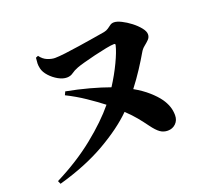

<svg xmlns="http://www.w3.org/2000/svg" viewBox="-130 -925 1261 1135"><g transform="rotate(-20 500.0 -357.5)"><path d="M185.1 -712.9 200.2 -719.2Q218.8 -693.4 244.6 -683.1Q270.5 -672.9 291 -672.9Q314 -672.9 356.2 -678Q398.4 -683.1 447.5 -690.7Q496.6 -698.2 541.5 -705.6Q586.4 -712.9 615.2 -717.8Q631.8 -721.2 643.1 -729.2Q654.3 -737.3 664.6 -744.6Q674.8 -752 689 -752Q707.5 -752 735.1 -738.3Q762.7 -724.6 790.3 -703.4Q817.9 -682.1 836.4 -658.9Q855 -635.7 855 -617.2Q855 -598.6 842 -585.4Q829.1 -572.3 812.7 -559.3Q796.4 -546.4 786.1 -527.8Q762.7 -487.3 731.2 -439Q699.7 -390.6 662.1 -341.8Q712.4 -313.5 748.8 -281.2Q785.2 -249 806.2 -219.2Q823.2 -194.8 832.5 -168.5Q841.8 -142.1 841.8 -112.8Q841.8 -80.6 821.3 -60.8Q800.8 -41 771 -41Q744.1 -41 723.4 -55.9Q702.6 -70.8 676.8 -106Q652.3 -139.6 628.9 -168.2Q605.5 -196.8 567.9 -232.9Q490.2 -155.8 364.5 -83.5Q238.8 -11.2 66.9 37.1L58.1 17.1Q199.7 -54.2 307.1 -140.6Q414.6 -227.1 481.9 -309.1Q438.5 -342.8 384.3 -379.4Q330.1 -416 270 -445.8L279.8 -466.8Q354.5 -452.6 422.9 -434.1Q491.2 -415.5 544.9 -396Q585.4 -459 614.7 -520.8Q644 -582.5 652.8 -620.1Q656.2 -630.9 646 -630.9Q628.9 -630.9 593.8 -624Q558.6 -617.2 518.1 -607.4Q477.5 -597.7 444.3 -588.4Q411.1 -579.1 398.9 -574.2Q373.5 -564.5 356.9 -552.2Q340.3 -540 317.9 -540Q292.5 -540 264.2 -555.9Q235.8 -571.8 213.9 -595.9Q191.9 -620.1 186 -645Q181.6 -664.6 182.1 -677.2Q182.6 -689.9 185.1 -712.9Z"/></g></svg>

Font: Source Han Serif JP Heavy
Style: Regular
Weight: 900
Designer: Ryoko NISHIZUKA  (kana & ideographs); Frank Grießhammer (Latin, Greek & Cyrillic); Wenlong ZHANG  (bopomofo); Sandoll Co
Foundry: Adobe Systems Incorporated
Version: Version 1.001;PS 1.001;hotconv 16.6.54;makeotf.lib2.5.65590